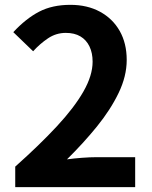

<svg xmlns="http://www.w3.org/2000/svg" viewBox="-20 -774 630 794"><path d="M43 0V-85Q144 -175 215.5 -252Q287 -329 325 -395.5Q363 -462 363 -519Q363 -555 350 -582Q337 -609 312.5 -623.5Q288 -638 252 -638Q212 -638 178.5 -615.5Q145 -593 117 -562L35 -641Q87 -697 141.5 -725.5Q196 -754 271 -754Q341 -754 393.5 -725.5Q446 -697 475 -646Q504 -595 504 -526Q504 -459 470.5 -389.5Q437 -320 381 -251Q325 -182 257 -115Q286 -119 319.5 -121.5Q353 -124 379 -124H539V0Z"/></svg>

Font: Noto Sans TC Thin
Style: Bold
Weight: 700
Version: Version 2.004-H2;hotconv 1.0.118;makeotfexe 2.5.65603